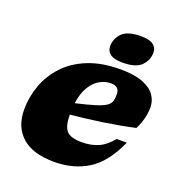

<svg xmlns="http://www.w3.org/2000/svg" viewBox="-134 -840 898 966"><g transform="rotate(20 315.0 -357.0)"><path d="M573 -201Q519 -80.5 441.5 -32.8Q364 15 262 15Q146 15 88.2 -37.5Q30.5 -90 30.5 -181Q30.5 -249.5 53.8 -313Q77 -376.5 124.5 -427.2Q172 -478 245.2 -507.5Q318.5 -537 419 -537Q492.5 -537 537.5 -519.5Q582.5 -502 603.2 -472.8Q624 -443.5 624 -407.5Q624 -381.5 617.2 -352Q610.5 -322.5 593 -287Q511 -269 424.2 -256.2Q337.5 -243.5 255 -235.5Q255.5 -173.5 277 -149.5Q298.5 -125.5 359.5 -125.5Q408 -125.5 446.8 -142.5Q485.5 -159.5 518.5 -201ZM396.5 -454.5Q366.5 -454.5 337.8 -438.8Q309 -423 287.8 -388.5Q266.5 -354 258.5 -298Q324.5 -313 361.8 -324.8Q399 -336.5 416.2 -348.2Q433.5 -360 438 -375Q442.5 -390 442.5 -411.5Q442.5 -454.5 396.5 -454.5ZM414.5 -572Q370 -572 349 -587Q328 -602 328 -629Q328 -669 357 -699Q386 -729 457.5 -729Q502 -729 523 -714Q544 -699 544 -672Q544 -632.5 515 -602.2Q486 -572 414.5 -572Z"/></g></svg>

Font: Newsreader Caption ExtraBold
Style: Italic
Weight: 800
Italic angle: -17°
Designer: Hugues Gentile
Foundry: Production Type
Version: Version 1.001